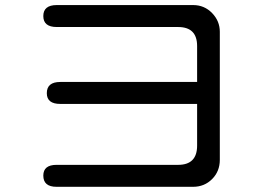

<svg xmlns="http://www.w3.org/2000/svg" viewBox="-20 -720 1040 751"><path d="M163.1 -355.5Q163.1 -399.4 215.8 -399.4H751V-540Q751 -614.3 676.8 -614.3H202.1Q149.4 -614.3 149.4 -657.2Q149.4 -700.2 202.1 -700.2H735.4Q779.3 -700.2 809.6 -668.9Q839.8 -637.7 839.8 -595.7V-94.7Q839.8 -49.8 809.6 -19.5Q779.3 10.7 735.4 10.7H201.2Q149.4 10.7 149.4 -33.2Q149.4 -75.2 201.2 -75.2H676.8Q751 -75.2 751 -150.4V-313.5H215.8Q163.1 -313.5 163.1 -355.5Z"/></svg>

Font: FakePearl
Style: Regular
Weight: 400
Version: Version 1.2